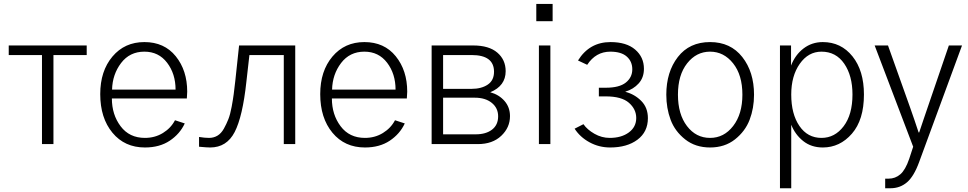

<svg xmlns="http://www.w3.org/2000/svg" viewBox="-20 -749 5029 998"><path d="M25.4 -462.9V-512.7H430.7V-462.9H257.8V0H198.2V-462.9Z M501 -259.8Q501 -379.9 564.5 -455.1Q627.9 -530.3 730.5 -530.3Q834 -530.3 893.6 -456.5Q953.1 -382.8 953.1 -272.5Q953.1 -260.7 951.2 -237.3H561.5Q561.5 -153.3 606.9 -92.8Q652.3 -32.2 733.4 -32.2Q785.2 -32.2 826.7 -57.6Q868.2 -83 889.6 -124L940.4 -107.4Q915 -52.7 862.3 -17.6Q809.6 17.6 733.4 17.6Q627.9 17.6 564.5 -59.1Q501 -135.7 501 -259.8ZM562.5 -283.2H892.6Q892.6 -365.2 848.6 -422.9Q804.7 -480.5 730.5 -480.5Q654.3 -480.5 609.4 -421.4Q564.5 -362.3 562.5 -283.2Z M1014.6 -37.1Q1043.9 -32.2 1066.4 -32.2Q1090.8 -32.2 1110.4 -43.9Q1129.9 -55.7 1143.6 -80.1Q1157.2 -104.5 1167 -129.4Q1176.8 -154.3 1184.1 -193.8Q1191.4 -233.4 1194.8 -259.8Q1198.2 -286.1 1203.1 -329.1L1222.7 -512.7H1514.6V0H1455.1V-462.9H1276.4L1260.7 -324.2Q1241.2 -142.6 1199.7 -62.5Q1158.2 17.6 1072.3 17.6Q1055.7 17.6 1014.6 13.7Z M1644.5 -259.8Q1644.5 -379.9 1708 -455.1Q1771.5 -530.3 1874 -530.3Q1977.5 -530.3 2037.1 -456.5Q2096.7 -382.8 2096.7 -272.5Q2096.7 -260.7 2094.7 -237.3H1705.1Q1705.1 -153.3 1750.5 -92.8Q1795.9 -32.2 1877 -32.2Q1928.7 -32.2 1970.2 -57.6Q2011.7 -83 2033.2 -124L2084 -107.4Q2058.6 -52.7 2005.9 -17.6Q1953.1 17.6 1877 17.6Q1771.5 17.6 1708 -59.1Q1644.5 -135.7 1644.5 -259.8ZM1706.1 -283.2H2036.1Q2036.1 -365.2 1992.2 -422.9Q1948.2 -480.5 1874 -480.5Q1797.9 -480.5 1752.9 -421.4Q1708 -362.3 1706.1 -283.2Z M2223.6 0V-512.7H2439.5Q2521.5 -512.7 2564.9 -475.6Q2608.4 -438.5 2608.4 -378.9Q2608.4 -302.7 2528.3 -269.5Q2574.2 -256.8 2602.5 -224.1Q2630.9 -191.4 2630.9 -145.5Q2630.9 -85.9 2585.4 -43Q2540 0 2463.9 0ZM2283.2 -50.8H2453.1Q2505.9 -50.8 2537.6 -75.2Q2569.3 -99.6 2569.3 -144.5Q2569.3 -187.5 2536.1 -214.4Q2502.9 -241.2 2448.2 -241.2H2283.2ZM2283.2 -287.1H2430.7Q2482.4 -287.1 2515.1 -309.1Q2547.9 -331.1 2547.9 -376Q2547.9 -462.9 2431.6 -462.9H2283.2Z M2767.6 -638.7V-728.5H2852.5V-638.7ZM2781.2 0V-512.7H2840.8V0Z M2966.8 -80.1 3012.7 -103.5Q3032.2 -75.2 3069.8 -53.7Q3107.4 -32.2 3149.4 -32.2Q3210 -32.2 3248.5 -60.5Q3287.1 -88.9 3287.1 -135.7Q3287.1 -181.6 3249 -214.8Q3210.9 -248 3128.9 -248H3092.8V-293H3128.9Q3199.2 -293 3232.9 -319.8Q3266.6 -346.7 3266.6 -388.7Q3266.6 -429.7 3237.8 -455.1Q3209 -480.5 3152.3 -480.5Q3077.1 -480.5 3032.2 -412.1L2984.4 -434.6Q3043.9 -530.3 3153.3 -530.3Q3236.3 -530.3 3281.7 -491.2Q3327.1 -452.1 3327.1 -391.6Q3327.1 -345.7 3299.8 -315.4Q3272.5 -285.2 3230.5 -272.5L3231.4 -271.5Q3279.3 -258.8 3313.5 -224.1Q3347.7 -189.5 3347.7 -134.8Q3347.7 -63.5 3293.5 -22.9Q3239.3 17.6 3151.4 17.6Q3093.8 17.6 3044.4 -9.3Q2995.1 -36.1 2966.8 -80.1Z M3503.9 -256.8Q3503.9 -155.3 3550.8 -93.8Q3597.7 -32.2 3670.9 -32.2Q3743.2 -32.2 3791 -94.2Q3838.9 -156.2 3838.9 -256.8Q3838.9 -359.4 3790.5 -419.9Q3742.2 -480.5 3670.9 -480.5Q3599.6 -480.5 3551.8 -419.9Q3503.9 -359.4 3503.9 -256.8ZM3443.4 -256.8Q3443.4 -375 3503.4 -452.6Q3563.5 -530.3 3670.9 -530.3Q3777.3 -530.3 3838.4 -452.6Q3899.4 -375 3899.4 -256.8Q3899.4 -186.5 3876.5 -126.5Q3853.5 -66.4 3800.3 -24.4Q3747.1 17.6 3670.9 17.6Q3594.7 17.6 3541.5 -24.4Q3488.3 -66.4 3465.8 -126.5Q3443.4 -186.5 3443.4 -256.8Z M4092.8 -257.8Q4092.8 -156.2 4135.3 -94.2Q4177.7 -32.2 4250 -32.2Q4319.3 -32.2 4365.2 -92.8Q4411.1 -153.3 4411.1 -257.8Q4411.1 -355.5 4368.2 -418Q4325.2 -480.5 4250 -480.5Q4181.6 -480.5 4137.2 -417.5Q4092.8 -354.5 4092.8 -257.8ZM4034.2 229.5V-512.7H4091.8V-408.2Q4113.3 -463.9 4156.7 -497.1Q4200.2 -530.3 4256.8 -530.3Q4351.6 -530.3 4411.1 -456.1Q4470.7 -381.8 4470.7 -257.8Q4470.7 -126 4408.2 -54.2Q4345.7 17.6 4256.8 17.6Q4197.3 17.6 4155.3 -15.6Q4113.3 -48.8 4092.8 -100.6V229.5Z M4526.4 -512.7H4595.7L4710.9 -189.5Q4733.4 -126 4754.9 -60.5H4757.8Q4765.6 -85 4780.8 -128.9Q4795.9 -172.9 4801.8 -190.4L4912.1 -512.7H4980.5L4757.8 92.8Q4730.5 168 4694.3 198.7Q4658.2 229.5 4608.4 229.5H4581.1V179.7H4598.6Q4633.8 179.7 4660.2 156.7Q4686.5 133.8 4706.1 76.2L4726.6 13.7Z"/></svg>

Font: Gothic A1 Light
Style: Regular
Weight: 300
Version: Version 2.50